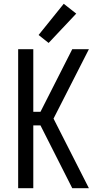

<svg xmlns="http://www.w3.org/2000/svg" viewBox="-20 -995 540 1015"><path d="M76 0H156V-332H194L362 0H450L263 -368L450 -735H362L194 -404H156V-735H76ZM237 -768 383 -923 317 -975 184 -810Z"/></svg>

Font: Iosevka SS09
Style: Regular
Weight: 400
Monospace: yes
Designer: Belleve Invis
Foundry: Belleve Invis
Version: Version 5.2.1; ttfautohint (v1.8.3)